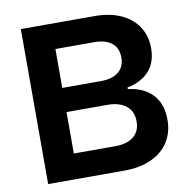

<svg xmlns="http://www.w3.org/2000/svg" viewBox="-79 -777 840 854"><g transform="rotate(-10 341.0 -350.0)"><path d="M70.3 -700H402.7Q473.7 -700 524 -676.3Q574.2 -652.5 600.2 -611.3Q626.3 -570 626.3 -517Q626.3 -450.5 590.2 -412Q554.2 -373.5 492.7 -362V-354.5Q563.7 -346 603.2 -304Q642.7 -262 642.7 -189.5Q642.7 -133.5 615.7 -90.5Q588.7 -47.5 537 -23.7Q485.2 0 413.7 0H70.3ZM506.2 -206.6Q506.2 -252 475.3 -276.7Q444.4 -301.3 390.6 -301.3H206.4V-114H393.1Q446.9 -114 476.5 -137.9Q506.2 -161.8 506.2 -206.6ZM488.7 -497.9Q488.7 -540.7 460.8 -563.4Q432.9 -586 381 -586H206.4V-410.2H380.5Q431.9 -410.2 460.3 -432.9Q488.7 -455.5 488.7 -497.9Z"/></g></svg>

Font: AF Albert Sans Medium
Style: Regular
Weight: 500
Designer: Andreas Rasmussen
Foundry: a.Foundry
Version: Version 1.300;Glyphs 3.2 (3231)